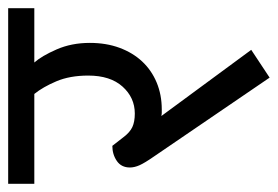

<svg xmlns="http://www.w3.org/2000/svg" viewBox="-135 -545 680 470"><g transform="rotate(-90 205.0 -310.0)"><path d="M318 -35 250 10 57 -273Q41 -296 35.5 -308.5Q30 -321 30 -332Q30 -353 46 -364Q62 -375 83 -375L104 -348Q116 -332 129 -326Q142 -320 162 -320Q201 -320 228 -350Q255 -380 255 -434Q255 -479 241 -512Q227 -545 210 -566H-10V-630H420V-566H287Q303 -548 319 -511.5Q335 -475 335 -430Q335 -390 323 -357.5Q311 -325 289.5 -302Q268 -279 238 -266.5Q208 -254 172 -254Q167 -254 164 -254Q161 -254 156 -255Z"/></g></svg>

Font: Ek Mukta
Style: Regular
Weight: 400
Designer: Girish Dalvi and Yashodeep Gholap
Foundry: Ek Type
Version: Version 2.538;PS 1.001;hotconv 16.6.51;makeotf.lib2.5.65220;